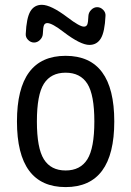

<svg xmlns="http://www.w3.org/2000/svg" viewBox="-20 -760 540 790"><path d="M339.4 -415.5Q310.5 -460.9 250 -460.9Q189.5 -460.9 160.6 -415.5Q131.8 -370.1 131.8 -260.3Q131.8 -150.4 160.6 -104.5Q189.5 -58.6 250 -58.6Q310.5 -58.6 339.4 -104.5Q368.2 -150.4 368.2 -260.3Q368.2 -370.1 339.4 -415.5ZM450.2 -260.3Q450.2 9.8 250 9.8Q49.8 9.8 49.8 -260.3Q49.8 -530.3 250 -530.3Q450.2 -530.3 450.2 -260.3ZM343.8 -695.3Q344.7 -709 355.5 -719.7Q366.2 -730.5 379.9 -730.5Q393.6 -730.5 404.3 -719.7Q415 -709 414.1 -695.3Q411.1 -628.9 395 -602.1Q378.9 -575.2 347.7 -575.2Q311.5 -575.2 242.2 -627.9Q194.3 -665 174.8 -665Q165 -665 161.1 -656.7Q157.2 -648.4 156.2 -620.1Q155.3 -606.4 144.5 -595.7Q133.8 -585 120.1 -585Q106.4 -585 95.7 -595.7Q85 -606.4 85.9 -620.1Q88.9 -686.5 105 -713.4Q121.1 -740.2 152.3 -740.2Q189.5 -740.2 257.8 -688.5Q307.6 -650.4 325.2 -650.4Q335 -650.4 338.9 -658.7Q342.8 -667 343.8 -695.3Z"/></svg>

Font: Rounded Mgen+ 1m regular
Style: Regular
Weight: 400
Designer: [Source Han Sans]
Ryoko NISHIZUKA  (kana & ideographs); Paul D. Hunt (Latin, Greek & Cyrillic); Wenlong ZHANG  (bopomofo
Version: Version 1.059.20150602